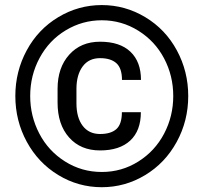

<svg xmlns="http://www.w3.org/2000/svg" viewBox="-20 -741 825 770"><path d="M544.9 -291Q544.9 -216.8 502.2 -177.2Q459.5 -137.7 381.3 -137.7Q303.2 -137.7 257.1 -189.7Q210.9 -241.7 210.9 -329.6V-384.8Q210.9 -469.7 257.6 -521.7Q304.2 -573.7 381.3 -573.7Q460.9 -573.7 503.2 -533.4Q545.4 -493.2 545.4 -420.4H469.2Q469.2 -467.3 446.8 -487.5Q424.3 -507.8 381.3 -507.8Q336.4 -507.8 311.8 -474.9Q287.1 -441.9 286.6 -386.7V-326.7Q286.6 -269.5 311.5 -236.6Q336.4 -203.6 381.3 -203.6Q424.8 -203.6 446.8 -223.4Q468.8 -243.2 468.8 -291ZM101.1 -356Q101.1 -275.4 137.5 -205.6Q173.8 -135.7 240.7 -93.5Q307.6 -51.3 388.2 -51.3Q468.3 -51.3 534.9 -93.3Q601.6 -135.3 638.2 -205.1Q674.8 -274.9 674.8 -356Q674.8 -437 638.2 -506.6Q601.6 -576.2 534.7 -617.9Q467.8 -659.7 388.2 -659.7Q310.5 -659.7 243.9 -619.6Q177.2 -579.6 139.2 -509.3Q101.1 -439 101.1 -356ZM41.5 -356Q41.5 -454.6 87.2 -539.1Q132.8 -623.5 213.6 -672.1Q294.4 -720.7 388.2 -720.7Q481.9 -720.7 562.7 -672.1Q643.6 -623.5 689.2 -539.1Q734.9 -454.6 734.9 -356Q734.9 -256.3 688.5 -171.6Q642.1 -86.9 561.8 -38.6Q481.4 9.8 388.2 9.8Q293.9 9.8 213.6 -39.1Q133.3 -87.9 87.4 -172.4Q41.5 -256.8 41.5 -356Z"/></svg>

Font: Vazir Black UI
Style: Black-UI
Weight: 900
Designer: Saber Rastikerdar
Foundry: Saber Rastikerdar
Version: Version 30.1.0